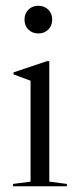

<svg xmlns="http://www.w3.org/2000/svg" viewBox="-20 -646 269 666"><path d="M113 -626Q134 -626 147.5 -612.5Q161 -599 161 -578Q161 -557 147.5 -543.5Q134 -530 113 -530Q92 -530 78.5 -543.5Q65 -557 65 -578Q65 -599 78.5 -612.5Q92 -626 113 -626ZM151 -434H143L27 -395V-388L86 -366V-16L25 -8V0H212V-8L151 -16Z"/></svg>

Font: Libre Caslon Display
Style: Regular
Weight: 400
Designer: Pablo Impallari, Rodrigo Fuenzalida
Foundry: Pablo Impallari, Rodrigo Fuenzalida
Version: Version 1.100; ttfautohint (v1.6) -l 8 -r 50 -G 200 -x 14 -D